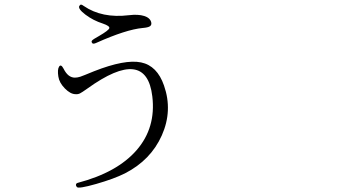

<svg xmlns="http://www.w3.org/2000/svg" viewBox="-20 -788 1540 850"><path d="M533.2 -20.5Q647.5 -79.1 696.3 -188.5Q745.1 -297.9 706.1 -409.2Q675.8 -497.1 604.5 -511.7Q533.2 -526.4 396.5 -472.7Q346.7 -452.1 335 -448.2Q322.3 -444.3 311.5 -444.3Q281.2 -444.3 261.7 -483.4Q250 -505.9 241.7 -493.2Q233.4 -480.5 238.3 -449.2Q242.2 -421.9 267.1 -396.5Q292 -371.1 314.5 -371.1Q325.2 -370.1 334 -374.5Q342.8 -378.9 366.2 -395.5Q627.9 -584 654.3 -361.3Q670.9 -222.7 585 -123.5Q499 -24.4 324.2 21.5Q317.4 23.4 316.4 28.8Q315.4 34.2 320.3 40Q327.1 48.8 405.8 26.4Q484.4 3.9 533.2 -20.5ZM407.2 -598.6Q538.1 -657.2 611.3 -664.1Q635.7 -666 644 -671.9Q652.3 -677.7 649.4 -689.5Q644.5 -709 618.2 -717.3Q591.8 -725.6 550.8 -720.7Q431.6 -706.1 350.6 -761.7Q342.8 -767.6 338.9 -767.6Q335 -767.6 331.1 -761.7Q324.2 -749 358.4 -723.1Q392.6 -697.3 435.5 -683.6Q466.8 -672.9 463.9 -663.1Q460.9 -653.3 418.9 -628.9Q392.6 -614.3 387.7 -608.9Q382.8 -603.5 388.7 -596.7Q392.6 -591.8 407.2 -598.6Z"/></svg>

Font: Bpmf GenWan Min R
Style: R
Weight: 400
Foundry: But Ko
Version: Version 1.320